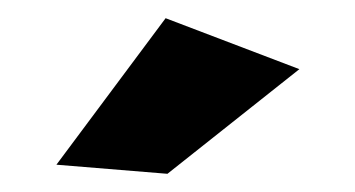

<svg xmlns="http://www.w3.org/2000/svg" viewBox="-20 -790 390 211"><path d="M162 -770 309 -714 164 -599 42 -609Z"/></svg>

Font: Gontserrat
Style: Bold
Weight: 700
Designer: Julieta Ulanovsky
Foundry: Julieta Ulanovsky
Version: Version 6.001